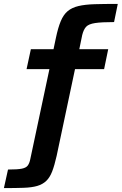

<svg xmlns="http://www.w3.org/2000/svg" viewBox="-75 -762 623 983"><path d="M-55 201 -34 106Q15 106 37 101.5Q59 97 67.5 85Q76 73 80 53L178 -408H61L83 -510H199L211 -567Q222 -620 236 -653.5Q250 -687 271.5 -705Q293 -723 326.5 -731Q360 -739 409 -740.5Q458 -742 528 -742L509 -649Q445 -649 412 -644Q379 -639 366 -625Q353 -611 346 -583L331 -510H479L458 -408H309L215 36Q204 85 192 116Q180 147 161.5 164.5Q143 182 115.5 190Q88 198 46 199.5Q4 201 -55 201Z"/></svg>

Font: Saira Expanded SemiBold
Style: Italic
Weight: 600
Width: 7
Italic angle: -12°
Designer: Hector Gatti with collaboration of the Omnibus-Type team
Foundry: Omnibus-Type
Version: Version 1.101